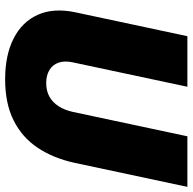

<svg xmlns="http://www.w3.org/2000/svg" viewBox="-21 -717 750 748"><g transform="rotate(90 354.0 -343.0)"><path d="M289 12Q195 12 130 -21Q65 -54 37.5 -115.5Q10 -177 28 -262L121 -698H318L223 -252Q216 -220 224 -196.5Q232 -173 253 -160.5Q274 -148 303 -148Q334 -148 356.5 -160.5Q379 -173 394 -196.5Q409 -220 416 -252L511 -698H708L614 -257Q596 -175 555.5 -114.5Q515 -54 449 -21Q383 12 289 12Z"/></g></svg>

Font: Azeret Mono Thin ExtraBold
Style: Italic
Weight: 800
Italic angle: -12°
Version: Version 1.002